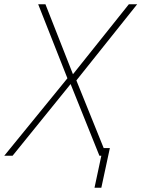

<svg xmlns="http://www.w3.org/2000/svg" viewBox="-20 -730 663 900"><path d="M0 0 296 -363 159 -710H193L322 -382L584 -710H623L338 -353L466 -36H495L455 150H423L455 0H446L311 -336L39 0Z"/></svg>

Font: Geist Mono Thin
Style: Italic
Weight: 100
Italic angle: -12°
Monospace: yes
Designer: Basement.studio, Andrés Briganti, Mateo Zaragoza
Foundry: Basement.studio, Vercel, Andrés Briganti, Guido Ferreyra, Mateo Zaragoza
Version: Version 1.500; ttfautohint (v1.8.4.7-5d5b)